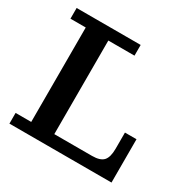

<svg xmlns="http://www.w3.org/2000/svg" viewBox="-153 -831 974 979"><g transform="rotate(30 334.0 -341.0)"><path d="M24 0V-63H116V-619H26V-682H403V-619H249V0ZM249 0V-68H625V0ZM471 -68Q519 -68 538 -89Q557 -110 557 -160V-255H625V-68Z"/></g></svg>

Font: Montagu Slab 120pt Medium
Style: Regular
Weight: 500
Designer: Florian Karsten
Foundry: Florian Karsten
Version: Version 1.000